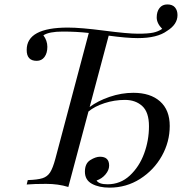

<svg xmlns="http://www.w3.org/2000/svg" viewBox="-20 -837 841 871"><path d="M433.6 -126Q475.1 -126 475.1 -85.9Q475.1 -65.4 458.7 -45.9Q442.4 -26.4 418 -18.1Q428.7 -1 467.8 -1Q526.4 -1 569.1 -40.8Q611.8 -80.6 633.8 -140.4Q655.8 -200.2 655.8 -264.2Q655.8 -328.1 625.2 -356Q594.7 -383.8 546.9 -383.8Q499 -383.8 454.1 -369.1Q409.2 -354.5 381.3 -331.1L290 11.2Q244.1 -2.9 189.5 -2.9Q134.8 -2.9 101.1 0L106 -20Q150.9 -21.5 172.9 -28.6Q194.8 -35.6 207.3 -54.9Q219.7 -74.2 231 -116.2L382.8 -687.5Q326.7 -693.8 264.6 -693.8Q202.6 -693.8 176.8 -676.8Q194.8 -652.8 194.8 -624.5Q194.8 -596.2 181.9 -578.6Q168.9 -561 146.5 -561Q100.6 -561 101.1 -610.8Q101.1 -711.9 288.1 -711.9Q346.2 -711.9 452.6 -698Q559.1 -684.1 605.5 -684.1Q651.9 -684.1 674.8 -689Q697.8 -693.8 715.8 -706.1Q690.9 -731.4 690.9 -757.8Q690.9 -784.2 703.6 -800.5Q716.3 -816.9 739.3 -816.9Q762.2 -816.9 773.7 -803.5Q785.2 -790 785.2 -768.6Q785.2 -726.1 737.8 -696.8Q693.4 -664.1 605 -664.1Q555.2 -664.1 473.1 -675.3L386.7 -351.6Q423.8 -379.4 477.3 -397.7Q530.8 -416 585 -416Q662.1 -416 706.1 -377Q750 -337.9 750 -265.6Q750 -193.4 714.1 -129.4Q678.2 -65.4 615.7 -25.6Q553.2 14.2 477.1 14.2Q428.7 14.2 397 -3.2Q365.2 -20.5 365.2 -58.1Q365.2 -95.7 389.6 -110.8Q414.1 -126 433.6 -126Z"/></svg>

Font: PlayfairDisplay-Italic
Style: Italic
Weight: 400
Italic angle: -14°
Designer: Claus Eggers Sørensen
Foundry: Claus Eggers Sørensen
Version: Version 1.002;PS 001.002;hotconv 1.0.70;makeotf.lib2.5.58329